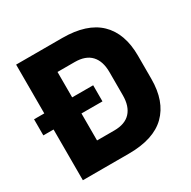

<svg xmlns="http://www.w3.org/2000/svg" viewBox="-145 -779 913 919"><g transform="rotate(-30 311.0 -319.5)"><path d="M1.5 -280.5V-369.5L328 -369V-280ZM167.5 0V-131H307Q367 -131 397 -163.5Q427 -196 427 -256.5V-384.5Q427 -445 397 -477.2Q367 -509.5 307 -509.5H167V-639H312.5Q449 -639 516.8 -573.2Q584.5 -507.5 584.5 -384.5V-256Q584.5 -132.5 517 -66.2Q449.5 0 312.5 0ZM58 0V-639H212V0Z"/></g></svg>

Font: Anek Gujarati Medium
Style: Bold
Weight: 700
Version: Version 1.003